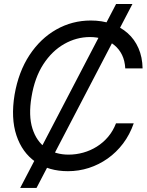

<svg xmlns="http://www.w3.org/2000/svg" viewBox="-20 -839 727 952"><path d="M80.1 92.8 555.7 -819.3H636.7L161.1 92.8ZM316.9 9.8Q222.2 9.8 156 -36.4Q89.8 -82.5 61.5 -167.7Q33.2 -252.9 52.2 -369.1Q71.8 -482.9 126 -565.4Q180.2 -647.9 259 -692.6Q337.9 -737.3 430.2 -737.3Q485.8 -737.3 532.2 -721.2Q578.6 -705.1 613 -674.6Q647.5 -644 666.7 -599.9Q686 -555.7 687 -500H601.1Q599.1 -538.1 585 -566.9Q570.8 -595.7 546.9 -615.2Q522.9 -634.8 492.2 -645Q461.4 -655.3 426.3 -655.3Q358.9 -655.3 298.3 -620.8Q237.8 -586.4 194.8 -520.3Q151.9 -454.1 136.2 -358.4Q120.6 -265.1 140.9 -201.4Q161.1 -137.7 208 -105Q254.9 -72.3 319.8 -72.3Q356.9 -72.3 392.8 -82.3Q428.7 -92.3 460.2 -112.1Q491.7 -131.8 516.1 -160.6Q540.5 -189.5 555.2 -227.5H643.1Q623.5 -171.4 590.3 -127.4Q557.1 -83.5 513.9 -53Q470.7 -22.5 420.7 -6.3Q370.6 9.8 316.9 9.8Z"/></svg>

Font: Inter Tight
Style: Italic
Weight: 400
Italic angle: -9.39999°
Designer: Rasmus Andersson
Foundry: rsms
Version: Version 3.002